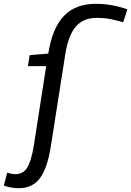

<svg xmlns="http://www.w3.org/2000/svg" viewBox="-104 -770 690 1010"><path d="M-4 220Q-47 220 -84 206L-66 138Q-43 146 -23 146Q19 146 40 110.5Q61 75 74 -5L139 -422H43L52 -480L150 -488Q171 -623 232.5 -686.5Q294 -750 400 -750Q482 -750 566 -721L544 -653Q510 -663 477.5 -669.5Q445 -676 405 -676Q334 -676 294.5 -630Q255 -584 239 -482L163 2Q145 116 105.5 168Q66 220 -4 220Z"/></svg>

Font: Georama Extended
Style: Italic
Weight: 400
Width: 7
Italic angle: -9°
Designer: Jean-Baptiste Levee
Foundry: Production Type
Version: Version 1.000